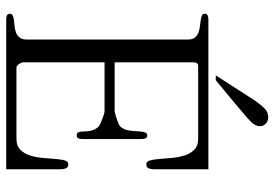

<svg xmlns="http://www.w3.org/2000/svg" viewBox="-156 -748 904 633"><g transform="rotate(90 296.5 -432.0)"><path d="M245.1 -690.9H229L302.2 -804.7Q313.5 -822.3 322.3 -833.7Q331.1 -845.2 337.9 -851.6Q350.6 -863.8 366.7 -863.8Q380.9 -863.8 388.7 -855.2Q396.5 -846.7 396.5 -836.9Q396.5 -823.7 386.2 -811.5Q380.9 -805.2 364.3 -790.5Q347.7 -775.9 319.3 -752.4ZM538.6 0H43.9Q37.6 0 31.7 -2.2Q25.9 -4.4 25.9 -12.7Q25.9 -19 32.2 -21.7Q38.6 -24.4 47.9 -25.6Q57.1 -26.9 68.4 -27.8Q79.6 -28.8 88.9 -32.7Q98.1 -36.6 104.5 -44.4Q110.8 -52.2 110.8 -66.9V-600.1Q110.8 -614.3 104.5 -621.8Q98.1 -629.4 88.9 -633.3Q79.6 -637.2 68.4 -638.4Q57.1 -639.6 47.9 -641.1Q38.6 -642.6 32.2 -645Q25.9 -647.5 25.9 -654.3Q25.9 -662.1 31.7 -664.3Q37.6 -666.5 43.9 -666.5H538.6V-486.8Q538.6 -478 535.6 -470Q532.7 -461.9 521.5 -461.9Q512.7 -461.9 509.3 -474.6Q505.9 -487.3 504.4 -506.3Q502.9 -525.4 501 -547.4Q499 -569.3 492.9 -588.4Q486.8 -607.4 474.1 -620.1Q461.4 -632.8 438.5 -632.8H198.2Q192.9 -632.8 190.4 -630.6Q188 -628.4 187 -624.8Q186 -621.1 186 -616.9Q186 -612.8 186 -608.4V-357.4H345.7Q349.1 -357.4 354.7 -358.9Q360.4 -360.4 366.5 -362.3Q372.6 -364.3 378.2 -366.5Q383.8 -368.7 386.7 -369.6Q397 -373.5 402.3 -382.1Q407.7 -390.6 409.9 -401.1Q412.1 -411.6 412.6 -423.1Q413.1 -434.6 414.1 -443.8Q415 -453.1 417.7 -459Q420.4 -464.8 426.8 -464.8Q434.6 -464.8 436.8 -459Q439 -453.1 439 -446.8V-251.5Q439 -245.1 437 -238.8Q435.1 -232.4 426.8 -232.4Q418.5 -232.4 416.3 -238.8Q414.1 -245.1 414.1 -251.5Q414.1 -258.8 413.3 -267.3Q412.6 -275.9 410.2 -283.7Q407.7 -291.5 403.3 -298.1Q398.9 -304.7 391.6 -308.6Q387.7 -310.5 381.6 -313.2Q375.5 -315.9 368.9 -318.4Q362.3 -320.8 356.2 -322.5Q350.1 -324.2 345.7 -324.2H186V-55.7Q186 -53.2 187.5 -49.6Q189 -45.9 191.7 -42.2Q194.3 -38.6 197.3 -36.1Q200.2 -33.7 203.1 -33.7H438.5Q461.4 -33.7 474.1 -46.4Q486.8 -59.1 492.9 -78.1Q499 -97.2 501 -119.1Q502.9 -141.1 504.4 -160.2Q505.9 -179.2 509 -191.9Q512.2 -204.6 521.5 -204.6Q532.7 -204.6 535.6 -196.5Q538.6 -188.5 538.6 -179.7Z"/></g></svg>

Font: Atsinvsda
Style: Regular
Weight: 400
Designer: Al Webster
Foundry: Al Webster and Michael Everson
Version: Version 2.000